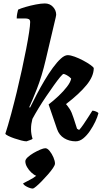

<svg xmlns="http://www.w3.org/2000/svg" viewBox="-20 -820 612 1114"><path d="M134 0Q123 0 103.5 -5Q84 -10 63.5 -17Q43 -24 28 -31.5Q13 -39 11 -44Q17 -62 26 -92.5Q35 -123 44.5 -158Q54 -193 62.5 -227Q71 -261 77 -285Q93 -351 107 -415.5Q121 -480 132 -536.5Q143 -593 149 -633.5Q155 -674 155 -692Q155 -705 147 -709Q139 -713 125 -713H77Q77 -728 80 -742Q83 -756 85 -764Q99 -771 128 -779.5Q157 -788 188 -794Q219 -800 240 -800Q269 -800 287.5 -780Q306 -760 306 -734Q306 -732 303.5 -720Q301 -708 291 -667L245 -472Q223 -378 194.5 -305.5Q166 -233 150 -199L154 -195Q171 -230 192.5 -271Q214 -312 238 -352.5Q262 -393 286.5 -426.5Q311 -460 333 -480Q355 -500 373 -500Q389 -500 413.5 -491Q438 -482 462.5 -469Q487 -456 504.5 -443.5Q522 -431 524 -425Q524 -378 482.5 -327Q441 -276 363 -216Q372 -206 384 -188Q396 -170 407 -135L427 -73L439 -66Q449 -76 463 -96.5Q477 -117 491.5 -139.5Q506 -162 516 -178Q525 -178 537 -173Q549 -168 551 -163Q546 -142 533 -114.5Q520 -87 502 -60.5Q484 -34 463 -17Q442 0 419 0Q382 0 352.5 -18Q323 -36 311 -71L262 -214Q292 -237 320 -263.5Q348 -290 368.5 -316.5Q389 -343 393 -364Q382 -376 368 -383.5Q354 -391 349 -391Q344 -391 329 -373Q314 -355 293 -325.5Q272 -296 248.5 -261.5Q225 -227 204 -192.5Q183 -158 168 -130Q164 -114 162 -100.5Q160 -87 160 -70Q160 -56 162.5 -41Q165 -26 169 -15Q168 -12 155 -7.5Q142 -3 134 0ZM171 274Q157 274 137 264Q117 254 114 244Q132 234 153 223.5Q174 213 190 200Q177 195 162 181Q147 167 137 149.5Q127 132 127 116Q127 105 141 92Q155 79 175 67.5Q195 56 214 48Q233 40 243 40Q255 40 268 56Q281 72 290 93Q299 114 299 129Q299 138 287.5 155Q276 172 258 192.5Q240 213 222 231.5Q204 250 189.5 262Q175 274 171 274Z"/></svg>

Font: Texturina Black
Style: Italic
Weight: 900
Italic angle: -11°
Designer: Guillermo Torres Carreño
Foundry: Omnibus-Type
Version: Version 1.002; ttfautohint (v1.8.3)